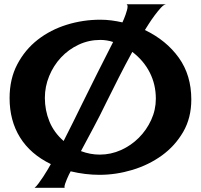

<svg xmlns="http://www.w3.org/2000/svg" viewBox="-20 -815 950 909"><path d="M666 -672.9Q767.6 -624 826.7 -541.5Q885.7 -459 885.7 -343.8Q885.7 -256.8 847.2 -190.4Q808.6 -124 746.6 -79.1Q684.6 -34.2 606.9 -10.7Q529.3 12.7 451.2 12.7Q383.8 12.7 314.5 -3.9Q311.5 1 306.6 11.2Q301.8 21.5 296.9 32.7Q292 43.9 288.6 54.2Q285.2 64.5 285.2 70.3Q285.2 73.2 286.1 74.2H143.6Q151.4 68.4 162.6 53.2Q173.8 38.1 185.1 21Q196.3 3.9 206.1 -12.7Q215.8 -29.3 220.7 -38.1Q124 -85 74.7 -164.6Q25.4 -244.1 25.4 -350.6Q25.4 -441.4 62 -510.7Q98.6 -580.1 158.7 -627Q218.8 -673.8 295.9 -697.8Q373 -721.7 455.1 -721.7Q481.4 -721.7 507.8 -718.3Q534.2 -714.8 559.6 -709Q562.5 -715.8 566.9 -725.6Q571.3 -735.4 574.7 -746.1Q578.1 -756.8 581.1 -766.6Q584 -776.4 584 -784.2Q584 -792 579.1 -794.9H766.6Q755.9 -793.9 741.2 -777.8Q726.6 -761.7 711.4 -741.2Q696.3 -720.7 683.6 -700.7Q670.9 -680.7 666 -672.9ZM192.4 -351.6Q192.4 -293 213.9 -240.2Q235.4 -187.5 281.2 -147.5Q303.7 -191.4 325.2 -234.9Q346.7 -278.3 368.2 -322.3Q404.3 -396.5 441.4 -469.7Q478.5 -543 515.6 -616.2Q501 -621.1 485.8 -623.5Q470.7 -626 455.1 -626Q400.4 -626 352.5 -603.5Q304.7 -581.1 269 -543Q233.4 -504.9 212.9 -455.1Q192.4 -405.3 192.4 -351.6ZM452.1 -83Q504.9 -83 552.7 -104.5Q600.6 -126 637.2 -162.6Q673.8 -199.2 695.8 -247.1Q717.8 -294.9 717.8 -347.7Q717.8 -415 689 -471.7Q660.2 -528.3 606.4 -569.3Q573.2 -508.8 542.5 -448.2Q511.7 -387.7 481.4 -326.2Q453.1 -267.6 423.3 -211.9Q393.6 -156.2 363.3 -99.6Q407.2 -83 452.1 -83Z"/></svg>

Font: Cherry Cream Soda
Style: Regular
Weight: 400
Designer: Font Diner, Inc
Foundry: Font Diner, Inc
Version: Version 1.000